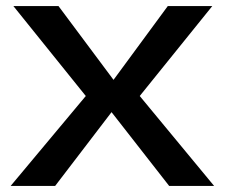

<svg xmlns="http://www.w3.org/2000/svg" viewBox="-20 -610 750 630"><path d="M15 0 261.5 -295 24 -590H172L352.5 -348L530.5 -590H676.5L438.5 -295L682.5 0H535L346 -242L161 0Z"/></svg>

Font: Anybody ExtraExpanded Medium
Style: Regular
Weight: 500
Width: 8
Designer: Tyler Finck
Foundry: Etcetera Type Company
Version: Version 1.010; ttfautohint (v1.8.3) -l 8 -r 50 -G 200 -x 14 